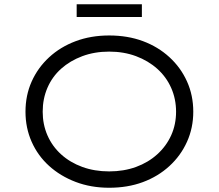

<svg xmlns="http://www.w3.org/2000/svg" viewBox="-20 -874 1030 904"><path d="M494 10Q408 10 336 -17.5Q264 -45 211 -93Q158 -141 129 -206.5Q100 -272 100 -348Q100 -425 129 -490Q158 -555 211 -604Q264 -653 336 -680Q408 -707 494 -707Q581 -707 652.5 -680.5Q724 -654 777.5 -605Q831 -556 860.5 -490.5Q890 -425 890 -348Q890 -272 860.5 -206.5Q831 -141 777.5 -92Q724 -43 652.5 -16.5Q581 10 494 10ZM494 -67Q563 -67 620.5 -88Q678 -109 720.5 -147.5Q763 -186 786 -237Q809 -288 809 -348Q809 -408 786 -460Q763 -512 720.5 -550Q678 -588 620.5 -609.5Q563 -631 494 -631Q425 -631 367.5 -609.5Q310 -588 268 -550.5Q226 -513 203.5 -461Q181 -409 181 -348Q181 -288 203.5 -236.5Q226 -185 268 -147Q310 -109 367.5 -88Q425 -67 494 -67ZM341 -794V-854H648V-794Z"/></svg>

Font: Lexend Mega Light
Style: Regular
Weight: 300
Version: Version 1.007